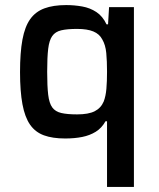

<svg xmlns="http://www.w3.org/2000/svg" viewBox="-20 -538 628 757"><path d="M402 199V-60H396Q381 -33 357.5 -18.5Q334 -4 304 2Q274 8 237 8Q187 8 153 -4.5Q119 -17 98.5 -46.5Q78 -76 68.5 -127Q59 -178 59 -254Q59 -331 68.5 -382Q78 -433 99 -462.5Q120 -492 155 -505Q190 -518 241 -518Q273 -518 304 -512.5Q335 -507 360 -490.5Q385 -474 400 -442H406L410 -510H508V199ZM284 -87Q329 -87 353.5 -99.5Q378 -112 389 -138Q397 -159 399.5 -188Q402 -217 402 -255Q402 -297 399 -329Q396 -361 383 -383Q372 -404 348 -414Q324 -424 284 -424Q245 -424 221.5 -418.5Q198 -413 186 -396Q174 -379 170 -345.5Q166 -312 166 -255Q166 -198 170 -164.5Q174 -131 186 -114.5Q198 -98 221.5 -92.5Q245 -87 284 -87Z"/></svg>

Font: Saira Thin Medium
Style: Regular
Weight: 500
Version: Version 1.101